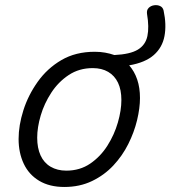

<svg xmlns="http://www.w3.org/2000/svg" viewBox="-20 -725 678 764"><path d="M236 19Q177 19 136 -5.5Q95 -30 74.5 -73.5Q54 -117 54 -172Q54 -226 73 -286Q92 -346 130 -399.5Q168 -453 224.5 -486Q281 -519 357 -519Q379 -519 398.5 -515.5Q418 -512 435 -506Q498 -509 528.5 -527.5Q559 -546 566.5 -581.5Q574 -617 565 -670Q563 -685 571.5 -693.5Q580 -702 593 -704Q606 -706 617 -701Q628 -696 631 -683Q643 -627 634.5 -581.5Q626 -536 592 -506Q558 -476 494 -465Q515 -441 526 -408.5Q537 -376 537 -335Q537 -295 525.5 -247Q514 -199 490.5 -152Q467 -105 431 -66.5Q395 -28 346 -4.5Q297 19 236 19ZM244 -46Q298 -46 339 -74Q380 -102 407.5 -145.5Q435 -189 449 -237.5Q463 -286 463 -327Q463 -368 449.5 -396Q436 -424 410.5 -439Q385 -454 349 -454Q295 -454 253.5 -426.5Q212 -399 184 -356Q156 -313 142 -265.5Q128 -218 128 -177Q128 -136 141.5 -106.5Q155 -77 181.5 -61.5Q208 -46 244 -46Z"/></svg>

Font: Playwrite CU Light
Style: Regular
Weight: 300
Designer: Veronika Burian, José Scaglione
Foundry: TypeTogether
Version: Version 1.002